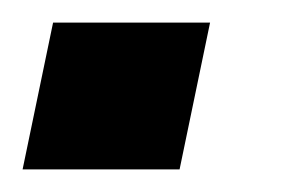

<svg xmlns="http://www.w3.org/2000/svg" viewBox="-28 -150 264 170"><path d="M-8 0 19 -130H158L131 0Z"/></svg>

Font: Saira UltraCondensed Black
Style: Italic
Weight: 900
Width: 1
Italic angle: -12°
Designer: Hector Gatti with collaboration of the Omnibus-Type team
Foundry: Omnibus-Type
Version: Version 1.101